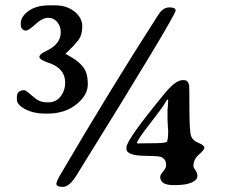

<svg xmlns="http://www.w3.org/2000/svg" viewBox="-20 -694 877 728"><path d="M499.5 -151.9Q499.5 -149.9 505.4 -149.9H507.3L509.8 -150.4L554.7 -150.9Q605.5 -150.9 611.6 -155.8Q617.7 -160.6 617.7 -198.2L616.7 -210Q616.7 -212.4 616.7 -214.8L616.2 -217.3Q616.2 -219.7 616.2 -222.2L615.7 -226.6Q615.7 -230 615.7 -233.4L615.2 -238.3V-276.9L616.7 -293.9Q616.7 -296.4 616.7 -298.8L617.7 -310.5Q617.7 -316.9 615.5 -316.9Q613.3 -316.9 604.5 -301.3Q595.7 -285.6 547.6 -223.9Q499.5 -162.1 499.5 -151.9ZM187.5 -673.8Q233.9 -673.8 262.9 -649.9Q292 -626 292 -593.8Q292 -561.5 276.9 -541.7Q261.7 -522 245.1 -506.6Q228.5 -491.2 228.5 -490.5Q228.5 -489.7 253.9 -475.1Q279.3 -460.4 296.1 -438.5Q313 -416.5 313 -374.8Q313 -333 269.3 -298.1Q225.6 -263.2 160.2 -263.2H149.9Q108.4 -263.2 76.2 -279.8Q43.9 -296.4 43.9 -317.4V-325.2Q43.9 -352.1 72.8 -352.1Q77.6 -352.1 112.3 -322.3Q131.3 -305.7 161.6 -305.7Q191.9 -305.7 209.5 -328.1Q227.1 -350.6 227.1 -381.3Q227.1 -435.5 162.6 -456.5Q129.4 -467.8 129.4 -478.3Q129.4 -488.8 154.8 -500.5Q210.4 -526.4 210.4 -571.3Q210.4 -594.2 197 -610.4Q183.6 -626.5 162.4 -626.5Q141.1 -626.5 114.7 -602.3Q88.4 -578.1 78.6 -578.1Q58.6 -578.1 58.6 -604.5Q58.6 -630.9 88.1 -652.3Q117.7 -673.8 167.5 -673.8ZM646 -654.3Q646 -634.8 269.5 -28.3Q242.7 14.6 218.3 14.6Q193.8 14.6 193.8 2.9Q193.8 -5.9 209.5 -32.7Q398.9 -356 580.1 -637.7Q598.1 -666 622.1 -666Q646 -666 646 -654.3ZM459.5 -129.4V-135.3Q459.5 -164.1 604.5 -339.8Q646 -390.1 671.9 -390.1H678.2Q692.4 -390.1 696.8 -372.6Q698.2 -366.7 698.2 -281Q698.2 -195.3 704.6 -178Q710.9 -160.6 732.9 -152.1Q754.9 -143.6 754.9 -133.3Q754.9 -126 734.1 -107.7Q713.4 -89.4 713.4 -64.5Q713.4 -59.1 720.9 -48.6Q728.5 -38.1 728.5 -27.3Q728.5 -16.6 719.2 -9.3Q697.8 7.8 643.6 7.8H636.7Q587.4 7.8 587.4 -23.9Q587.4 -30.8 598.6 -43.7Q609.9 -56.6 609.9 -67.4Q609.9 -101.6 571.8 -101.6L558.1 -102.5L537.1 -103Q459.5 -103 459.5 -129.4Z"/></svg>

Font: Averia Serif Libre Light
Style: Regular
Weight: 300
Version: Version 1.002